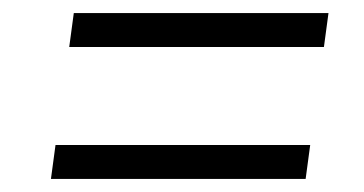

<svg xmlns="http://www.w3.org/2000/svg" viewBox="-20 -497 558 294"><path d="M93 -477H483L476 -425H86ZM65 -275H455L448 -223H58Z"/></svg>

Font: Pathway Extreme SemiCondensed ExtraLight
Style: Italic
Weight: 250
Width: 4
Italic angle: -8°
Version: Version 1.001;gftools[0.9.26]